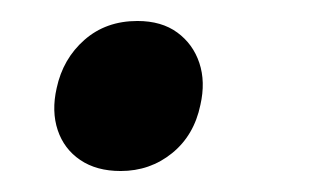

<svg xmlns="http://www.w3.org/2000/svg" viewBox="-20 -156 307 183"><path d="M95 7Q72 7 56.5 -3.5Q41 -14 35 -32Q29 -50 34 -72Q40 -100 60.5 -118Q81 -136 111 -136Q134 -136 149 -125Q164 -114 170 -96Q176 -78 171 -56Q165 -27 144 -10Q123 7 95 7Z"/></svg>

Font: Ysabeau
Style: Bold Italic
Weight: 700
Italic angle: -12°
Designer: Christian Thalmann (Catharsis Fonts)
Version: Version 2.002